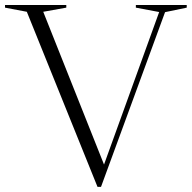

<svg xmlns="http://www.w3.org/2000/svg" viewBox="-35 -735 765 766"><path d="M72 -688 -15 -704.5V-715H229.5V-704.5L137.5 -688L380 -78.5L600 -687L507 -704.5V-715H710V-704.5L623.5 -686.5L368 10.5H354Z"/></svg>

Font: Newsreader 72pt Light
Style: Regular
Weight: 300
Designer: Hugues Gentile
Foundry: Production Type
Version: Version 1.003; ttfautohint (v1.8.3)